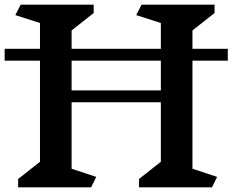

<svg xmlns="http://www.w3.org/2000/svg" viewBox="-20 -806 1000 826"><path d="M808 -80 914 -45 892 0H578V-36L672 -110V-366H288V-80L394 -45L372 0H58V-36L152 -110V-545H0V-596H152V-707L46 -741L69 -786H383V-750L288 -675V-596H672V-707L566 -741L589 -786H903V-750L808 -675V-596H960V-545H808ZM288 -545V-417H672V-545Z"/></svg>

Font: InknutAntiqua
Style: Medium
Weight: 500
Designer: Claus Eggers Srensen
Foundry: Claus Eggers Srensen
Version: Version 1.000; ttfautohint (v1.2) -l 7 -r 28 -G 50 -x 13 -D 